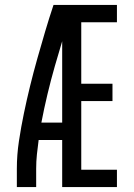

<svg xmlns="http://www.w3.org/2000/svg" viewBox="-20 -755 540 775"><path d="M48 0V-74Q48 -130 56.5 -186Q65 -242 76.5 -297.5Q88 -353 101.5 -408Q115 -463 130.5 -518Q146 -573 162 -627Q178 -681 196 -735H231V-725L270 -714Q234 -602 201.5 -488.5Q169 -375 147 -260H231V-190H136Q132 -161 129 -132Q126 -103 126 -74V0ZM231 0V-735H452V-665H308V-417H434V-347H308V-70H452V0Z"/></svg>

Font: Iosevka Curly
Style: Regular
Weight: 400
Monospace: yes
Designer: Belleve Invis
Foundry: Belleve Invis
Version: Version 22.1.2; ttfautohint (v1.8.4)